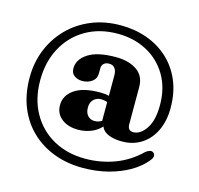

<svg xmlns="http://www.w3.org/2000/svg" viewBox="-118 -821 1129 1090"><g transform="rotate(15 447.0 -276.0)"><path d="M684.5 -127Q726 -127 759 -175.5Q792 -224 792 -313.5Q792 -416 747.5 -490.2Q703 -564.5 627.2 -604.5Q551.5 -644.5 457 -644.5Q350 -644.5 269.2 -597.5Q188.5 -550.5 143.5 -467.2Q98.5 -384 98.5 -275.5Q98.5 -166 144.5 -84Q190.5 -2 271.8 43.5Q353 89 459.5 89Q550.5 89 632.2 58.5Q714 28 779.5 -35.5Q791 -45.5 803.8 -49Q816.5 -52.5 826 -44Q845 -26 818 4Q786 43.5 733 74.8Q680 106 610.5 124.5Q541 143 458.5 143Q368 143 291 114.2Q214 85.5 156.8 31Q99.5 -23.5 68 -100.8Q36.5 -178 36.5 -275.5Q36.5 -363 67.2 -439.2Q98 -515.5 154.5 -573Q211 -630.5 289 -662.8Q367 -695 461 -695Q543.5 -695 615 -669.5Q686.5 -644 740.2 -595Q794 -546 824.2 -475.2Q854.5 -404.5 854.5 -314Q854.5 -239 827.5 -181.5Q800.5 -124 751 -91.8Q701.5 -59.5 635 -59.5Q590 -59.5 557 -73Q524 -86.5 513 -114.5Q490 -88 454 -73.8Q418 -59.5 379 -59.5Q318 -59.5 280.8 -89.2Q243.5 -119 243.5 -168Q243.5 -225 295 -260.8Q346.5 -296.5 445.5 -296.5Q477.5 -296.5 498 -290.5V-412.5Q498 -437 486.8 -452.2Q475.5 -467.5 453.5 -467.5Q433 -467.5 421.8 -457Q410.5 -446.5 410.5 -429.5V-399.5Q410.5 -368 386.5 -350.5Q362.5 -333 329.5 -333Q303 -333 283 -346.8Q263 -360.5 263 -390Q263 -442 317.5 -477.8Q372 -513.5 481 -513.5Q556 -513.5 603.8 -481Q651.5 -448.5 651.5 -382.5V-165.5Q651.5 -127 684.5 -127ZM400 -196Q400 -165.5 415.5 -148.5Q431 -131.5 455 -131.5Q480.5 -131.5 498 -144V-254Q489.5 -257 480.8 -258.8Q472 -260.5 461 -260.5Q435 -260.5 417.5 -243.5Q400 -226.5 400 -196Z"/></g></svg>

Font: Fraunces 72pt S050
Style: Bold
Weight: 700
Version: Version 1.000; ttfautohint (v1.8.3)